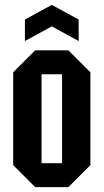

<svg xmlns="http://www.w3.org/2000/svg" viewBox="-20 -766 424 786"><path d="M34 -90V-470L124 -560H260L350 -470V-90L260 0H124ZM150 -98H234V-462H150ZM82 -598V-686L192 -746L302 -686V-598L192 -658Z"/></svg>

Font: Tektur Condensed Medium
Style: Regular
Weight: 500
Width: 3
Designer: Adam Jagosz
Foundry: Adam Jagosz
Version: Version 1.005;gftools[0.9.30]